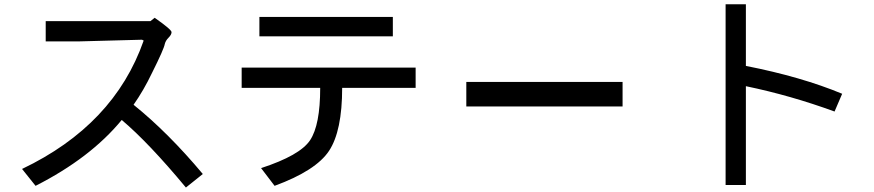

<svg xmlns="http://www.w3.org/2000/svg" viewBox="-20 -797 4040 888"><path d="M918 7.8 839.8 70.3Q668 -136.7 543 -242.2Q398.4 -66.4 144.5 62.5L82 -15.6Q507.8 -218.8 644.5 -609.4L636.7 -613.3L343.8 -605.5H191.4V-699.2H675.8L695.3 -714.8Q773.4 -660.2 773.4 -648.4Q773.4 -636.7 759.8 -623Q746.1 -609.4 742.2 -593.8Q738.3 -570.3 683.6 -460.9Q644.5 -378.9 597.7 -312.5Q757.8 -183.6 918 7.8Z M1796.9 -628.9H1179.7V-718.8H1796.9ZM1902.3 -390.6H1562.5Q1562.5 -191.4 1502 -99.6Q1441.4 -7.8 1250 62.5L1187.5 -19.5Q1367.2 -78.1 1414.1 -148.4Q1460.9 -218.8 1460.9 -390.6H1097.7V-484.4H1902.3Z M2859.4 -304.7H2136.7V-418H2859.4Z M3875 -363.3 3839.8 -281.2Q3636.7 -355.5 3429.7 -398.4V58.6H3335.9V-777.3H3429.7V-492.2Q3687.5 -441.4 3875 -363.3Z"/></svg>

Font: Droid Sans Fallback
Style: Regular
Weight: 400
Designer: Steve Matteson
Foundry: Ascender Corporation
Version: 3.00 (Khmer version)